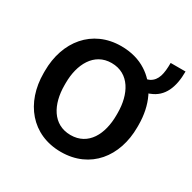

<svg xmlns="http://www.w3.org/2000/svg" viewBox="-136 -718 861 863"><g transform="rotate(30 294.5 -286.5)"><path d="M40 -258.3C40 -106 131.8 9.8 283.7 9.8C436 9.8 526.4 -106 526.4 -258.3V-269.5C526.4 -320.3 516.6 -367.7 497.6 -407.2C496.1 -409.7 495.1 -412.6 493.7 -415C496.6 -415.5 499.5 -416.5 502 -418C564 -441.4 588.9 -501 588.9 -583.5H511.7C511.7 -527.8 503.9 -489.7 470.2 -471.7C466.3 -469.7 461.9 -468.3 457 -466.8C444.3 -480.5 430.2 -492.2 414.1 -502.4C378.4 -525.4 334 -538.1 282.7 -538.1C132.3 -538.1 40 -422.4 40 -269.5ZM148.4 -269.5C148.4 -366.2 191.9 -450.7 282.7 -450.7C375.5 -450.7 418 -366.2 418 -269.5V-258.3C418 -159.7 375.5 -77.6 283.7 -77.6C191.4 -77.6 148.4 -159.7 148.4 -258.3Z"/></g></svg>

Font: Bert Sans Medium
Style: Regular
Weight: 500
Designer: Christian Robertson (Google), Cristiano Sobral
Foundry: Google, Cristiano Sobral
Version: Version 3.101